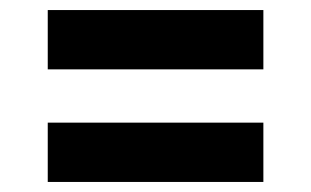

<svg xmlns="http://www.w3.org/2000/svg" viewBox="-20 -481 619 382"><path d="M75 -343V-461H504V-343ZM75 -119V-237H504V-119Z"/></svg>

Font: DM Sans 9pt
Style: Bold
Weight: 700
Designer: Colophon Foundry, Jonny Pinhorn
Foundry: Colophon Foundry
Version: Version 4.004;gftools[0.9.30]